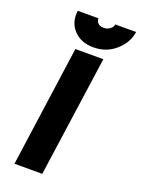

<svg xmlns="http://www.w3.org/2000/svg" viewBox="-166 -973 767 1045"><g transform="rotate(20 217.0 -450.0)"><path d="M57 0H218L317 -700H155ZM96 -900Q87 -833 128 -788Q170 -742 243 -742Q317 -742 370 -788Q425 -836 434 -900H313Q312 -884 295 -872Q280 -861 259 -861Q238 -861 227 -872Q215 -884 216 -900Z"/></g></svg>

Font: Unageo
Style: Black-Italic
Weight: 900
Designer: Richard Sepsi
Foundry: Richard Sepsi
Version: Version 2.000